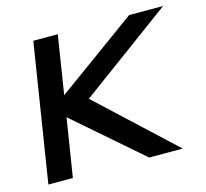

<svg xmlns="http://www.w3.org/2000/svg" viewBox="-88 -680 838 780"><g transform="rotate(-15 330.5 -290.0)"><path d="M126 0 165 -245 447 0H588L272 -294L661 -580H518L179 -334L218 -580H115L23 0Z"/></g></svg>

Font: Charger Pro
Style: BlkExtObl
Weight: 900
Designer: Jasper
Foundry: Cannot Into Space Fonts
Version: Version 1.09